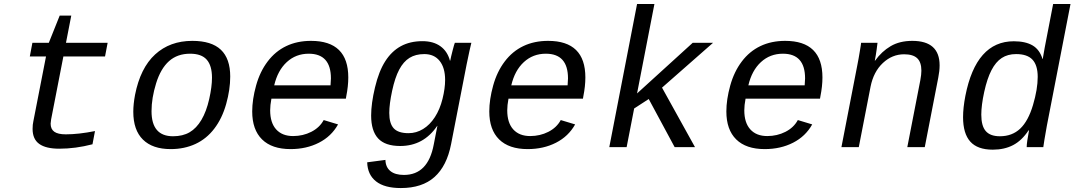

<svg xmlns="http://www.w3.org/2000/svg" viewBox="-20 -745 5441 972"><path d="M130.9 -459 144 -528.3H227.1L282.2 -666H340.8L314 -528.3H524.9L511.7 -459H300.8L238.8 -140.6L236.3 -119.1Q236.3 -91.3 254.9 -78.1Q273.4 -64.9 313 -64.9Q377.9 -64.9 460.9 -81.5L448.2 -14.6Q362.3 7.8 280.3 7.8Q212.4 7.8 178.7 -16.4Q145 -40.5 145 -92.3Q145 -114.3 148.9 -131.3L212.9 -459Z M844.2 9.8Q752.4 9.8 703.6 -38.3Q654.8 -86.4 654.8 -179.2Q654.8 -217.8 663.6 -264.6Q690.4 -400.9 765.4 -469.5Q840.3 -538.1 953.6 -538.1Q1050.8 -538.1 1098.1 -493.2Q1145.5 -448.2 1145.5 -357.4Q1145.5 -291.5 1125 -218.5Q1104.5 -145.5 1064.9 -93.8Q1025.4 -42 969.2 -16.1Q913.1 9.8 844.2 9.8ZM1053.2 -351.6Q1053.2 -412.6 1026.6 -442.9Q1000 -473.1 942.4 -473.1Q877.9 -473.1 835.7 -435.5Q793.5 -397.9 770.3 -323.2Q747.1 -248.5 747.1 -182.1Q747.1 -55.2 856 -55.2Q905.3 -55.2 939.9 -75.4Q974.6 -95.7 999.8 -138.2Q1024.9 -180.7 1039.1 -243.4Q1053.2 -306.2 1053.2 -351.6Z M1354 -245.6Q1347.7 -211.9 1347.7 -186.5Q1347.7 -123.5 1378.2 -89.8Q1408.7 -56.2 1463.9 -56.2Q1513.7 -56.2 1555.9 -77.6Q1598.1 -99.1 1618.7 -137.2L1691.4 -115.2Q1657.7 -54.7 1594.5 -22.5Q1531.2 9.8 1451.2 9.8Q1356.4 9.8 1306.6 -39.3Q1256.8 -88.4 1256.8 -180.7Q1256.8 -241.2 1276.4 -311.8Q1295.9 -382.3 1335 -433.8Q1374 -485.4 1429.2 -511.7Q1484.4 -538.1 1554.7 -538.1Q1743.2 -538.1 1743.2 -353Q1743.2 -308.6 1732.9 -257.3L1731 -245.6ZM1543 -473.1Q1478 -473.1 1431.9 -430.7Q1385.7 -388.2 1368.2 -313H1653.3L1655.3 -348.1Q1655.3 -473.1 1543 -473.1Z M2009.3 207Q1926.8 207 1883.8 173.3Q1840.8 139.6 1838.9 76.7L1931.2 64.5Q1932.1 101.1 1956.1 120.8Q1980 140.6 2024.9 140.6Q2147 140.6 2175.8 -13.2L2194.3 -107.9H2193.4Q2124.5 -5.9 2005.9 -5.9Q1929.7 -5.9 1894.3 -44.2Q1858.9 -82.5 1858.9 -160.2Q1858.9 -220.7 1878.4 -302.5Q1897.9 -384.3 1930.2 -434.8Q1962.4 -485.4 2009 -511Q2055.7 -536.6 2118.7 -536.6Q2173.8 -536.6 2209.5 -511Q2245.1 -485.4 2257.8 -438H2259.3Q2262.7 -456.1 2271.5 -490Q2280.3 -523.9 2282.7 -528.3H2366.2L2356.9 -488.3L2342.3 -418.9L2263.7 -15.6Q2242.2 95.2 2179.7 151.1Q2117.2 207 2009.3 207ZM2233.4 -340.3Q2233.4 -401.9 2205.8 -436.5Q2178.2 -471.2 2127.9 -471.2Q2084 -471.2 2053.2 -452.1Q2022.5 -433.1 2001 -392.6Q1979.5 -352.1 1965.1 -284.9Q1950.7 -217.8 1950.7 -173.3Q1950.7 -119.6 1973.4 -95.2Q1996.1 -70.8 2048.3 -70.8Q2087.4 -70.8 2121.8 -91.8Q2156.2 -112.8 2181.6 -152.1Q2207 -191.4 2220.2 -244.4Q2233.4 -297.4 2233.4 -340.3Z M2554.2 -245.6Q2547.9 -211.9 2547.9 -186.5Q2547.9 -123.5 2578.4 -89.8Q2608.9 -56.2 2664.1 -56.2Q2713.9 -56.2 2756.1 -77.6Q2798.3 -99.1 2818.8 -137.2L2891.6 -115.2Q2857.9 -54.7 2794.7 -22.5Q2731.4 9.8 2651.4 9.8Q2556.6 9.8 2506.8 -39.3Q2457 -88.4 2457 -180.7Q2457 -241.2 2476.6 -311.8Q2496.1 -382.3 2535.2 -433.8Q2574.2 -485.4 2629.4 -511.7Q2684.6 -538.1 2754.9 -538.1Q2943.4 -538.1 2943.4 -353Q2943.4 -308.6 2933.1 -257.3L2931.2 -245.6ZM2743.2 -473.1Q2678.2 -473.1 2632.1 -430.7Q2585.9 -388.2 2568.4 -313H2853.5L2855.5 -348.1Q2855.5 -473.1 2743.2 -473.1Z M3395.5 0 3264.2 -243.7 3190.4 -195.8 3152.3 0H3064.5L3205.1 -724.6H3293L3205.1 -272L3486.8 -528.3H3589.8L3331.5 -301.3L3498.5 0Z M3754.4 -245.6Q3748 -211.9 3748 -186.5Q3748 -123.5 3778.6 -89.8Q3809.1 -56.2 3864.3 -56.2Q3914.1 -56.2 3956.3 -77.6Q3998.5 -99.1 4019 -137.2L4091.8 -115.2Q4058.1 -54.7 3994.9 -22.5Q3931.6 9.8 3851.6 9.8Q3756.8 9.8 3707 -39.3Q3657.2 -88.4 3657.2 -180.7Q3657.2 -241.2 3676.8 -311.8Q3696.3 -382.3 3735.4 -433.8Q3774.4 -485.4 3829.6 -511.7Q3884.8 -538.1 3955.1 -538.1Q4143.6 -538.1 4143.6 -353Q4143.6 -308.6 4133.3 -257.3L4131.3 -245.6ZM3943.4 -473.1Q3878.4 -473.1 3832.3 -430.7Q3786.1 -388.2 3768.6 -313H4053.7L4055.7 -348.1Q4055.7 -473.1 3943.4 -473.1Z M4573.2 0 4639.2 -339.4Q4644.5 -367.7 4644.5 -387.2Q4644.5 -430.2 4623.3 -450.2Q4602.1 -470.2 4557.1 -470.2Q4496.6 -470.2 4449.5 -426Q4402.3 -381.8 4387.2 -306.2L4327.6 0H4239.7L4320.3 -415.5Q4323.7 -432.1 4326.9 -450.4Q4330.1 -468.8 4332.8 -485.1Q4335.4 -501.5 4337.4 -513.2Q4339.4 -524.9 4339.4 -528.3H4422.4Q4422.4 -525.4 4418.2 -495.4Q4414.1 -465.3 4408.7 -438H4410.2Q4443.4 -484.4 4488.8 -511.2Q4534.2 -538.1 4598.6 -538.1Q4736.8 -538.1 4736.8 -414.1Q4736.8 -386.2 4730 -352.1L4661.6 0Z M5187 -85Q5153.3 -33.7 5109.1 -10.5Q5064.9 12.7 5005.9 12.7Q4928.7 12.7 4892.1 -28.1Q4855.5 -68.8 4855.5 -151.9Q4855.5 -199.2 4867.2 -259.8Q4921.4 -536.1 5112.3 -536.1Q5171.4 -536.1 5207.3 -515.1Q5243.2 -494.1 5257.8 -446.3H5258.8L5269 -504.9L5311.5 -724.6H5399.4L5279.8 -108.9Q5264.2 -21.5 5261.7 0H5177.7V-2Q5177.7 -22.9 5189.5 -85ZM4947.8 -164.6Q4947.8 -107.4 4970.5 -81.3Q4993.2 -55.2 5042 -55.2Q5104 -55.2 5144.8 -93.8Q5185.5 -132.3 5209.5 -213.1Q5233.4 -293.9 5233.4 -355.5Q5233.4 -414.6 5207 -442.9Q5180.7 -471.2 5124 -471.2Q5081.5 -471.2 5051.3 -451.4Q5021 -431.6 4999.3 -389.6Q4977.5 -347.7 4962.6 -279.8Q4947.8 -211.9 4947.8 -164.6Z"/></svg>

Font: Cousine
Style: Italic
Weight: 400
Italic angle: -12°
Monospace: yes
Designer: Steve Matteson
Foundry: Monotype Imaging Inc.
Version: Version 1.21